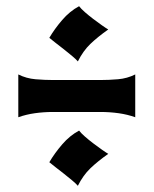

<svg xmlns="http://www.w3.org/2000/svg" viewBox="-20 -669 496 619"><path d="M139 -146Q156 -175 180.5 -203.5Q205 -232 235 -248Q241 -240 253.5 -229Q266 -218 280.5 -207Q295 -196 308.5 -186.5Q322 -177 329 -173Q295 -149 271.5 -126.5Q248 -104 231 -70Q225 -77 212.5 -87.5Q200 -98 186 -109Q172 -120 159 -130Q146 -140 139 -146ZM139 -547Q156 -576 180.5 -604.5Q205 -633 235 -649Q241 -641 253.5 -630Q266 -619 280.5 -608Q295 -597 308.5 -587.5Q322 -578 329 -574Q295 -550 271.5 -527.5Q248 -505 231 -471Q225 -478 212.5 -488.5Q200 -499 186 -510Q172 -521 159 -531Q146 -541 139 -547ZM39 -429Q65 -416 94.5 -413.5Q124 -411 152 -411H303Q331 -411 360.5 -413.5Q390 -416 416 -429V-291Q391 -300 362.5 -304Q334 -308 304 -308H151Q121 -308 92.5 -304Q64 -300 39 -291Z"/></svg>

Font: New Rocker
Style: Regular
Weight: 400
Designer: Pablo Impallari, Brenda Gallo, Rodrigo Fuenzalida
Foundry: Pablo Impallari, Brenda Gallo, Rodrigo Fuenzalida
Version: Version 1.000; ttfautohint (v0.93) -l 8 -r 50 -G 200 -x 14 -